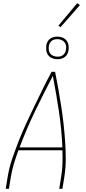

<svg xmlns="http://www.w3.org/2000/svg" viewBox="-20 -1186 540 1206"><path d="M16 0 28 -74Q37 -131 56 -187Q75 -243 97 -299Q119 -355 144 -409.5Q169 -464 195.5 -518.5Q222 -573 248.5 -627Q275 -681 304 -735H326Q337 -681 346.5 -627Q356 -573 364.5 -518.5Q373 -464 379 -409.5Q385 -355 389 -299Q393 -243 393 -187Q393 -131 384 -74L372 0H352L364 -74Q371 -116 372.5 -158Q374 -200 372 -242H96Q80 -200 67.5 -158Q55 -116 48 -74L36 0ZM103 -260H372Q367 -375 350 -487Q333 -599 312 -709Q254 -599 200 -487Q146 -375 103 -260ZM341 -814Q324 -814 308.5 -820Q293 -826 283 -839Q273 -852 271 -868.5Q269 -885 271 -902Q273 -914 279 -925Q285 -936 295 -943Q305 -950 316.5 -953Q328 -956 340 -956Q357 -956 372.5 -950Q388 -944 398 -931Q408 -918 410.5 -901.5Q413 -885 410 -868Q408 -856 402 -845Q396 -834 386 -827Q376 -820 364.5 -817Q353 -814 341 -814ZM341 -830Q350 -830 359 -832Q368 -834 375.5 -840Q383 -846 388 -854.5Q393 -863 394 -872Q397 -885 395 -898Q393 -911 385.5 -920.5Q378 -930 366 -935Q354 -940 341 -940Q332 -940 322.5 -938Q313 -936 305.5 -930Q298 -924 293 -915.5Q288 -907 287 -898Q285 -885 286.5 -872Q288 -859 295.5 -849.5Q303 -840 315.5 -835Q328 -830 341 -830ZM360 -1015 347 -1025 465 -1166 482 -1154Z"/></svg>

Font: Iosevka Term Curly Th Obl
Style: Regular
Weight: 100
Italic angle: -9°
Designer: Belleve Invis
Foundry: Belleve Invis
Version: Version 32.3.0